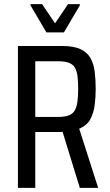

<svg xmlns="http://www.w3.org/2000/svg" viewBox="-20 -911 533 931"><path d="M67 0V-688H282Q337 -688 369.5 -673Q402 -658 418 -630.5Q434 -603 439 -564.5Q444 -526 444 -479Q444 -439 439 -400.5Q434 -362 417.5 -332Q401 -302 364 -287L456 0H367L280 -283L312 -274Q305 -273 294 -272Q283 -271 274 -271H151V0ZM151 -344H261Q294 -344 313.5 -351.5Q333 -359 342.5 -375.5Q352 -392 355.5 -418Q359 -444 359 -479Q359 -515 356 -540Q353 -565 344 -581.5Q335 -598 315.5 -606Q296 -614 262 -614H151ZM205 -754 128 -885V-891H184L247 -798L310 -891H367V-885L290 -754Z"/></svg>

Font: Saira Condensed Medium
Style: Regular
Weight: 500
Width: 3
Designer: Hector Gatti with collaboration of the Omnibus-Type team
Foundry: Omnibus-Type
Version: Version 1.101